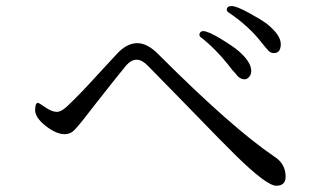

<svg xmlns="http://www.w3.org/2000/svg" viewBox="-20 -713 1040 622"><path d="M93.8 -356.4Q93.8 -379.9 103.5 -379.9Q105.5 -379.9 127 -365.2Q148.4 -350.6 164.1 -350.6Q179.7 -350.6 201.2 -372.1Q243.2 -412.1 297.9 -472.7Q352.5 -532.2 358.4 -538.1Q390.6 -573.2 424.8 -573.2Q458 -573.2 494.1 -536.1Q732.4 -297.9 868.2 -206.1Q905.3 -182.6 905.3 -140.6Q905.3 -111.3 875 -111.3Q843.8 -111.3 743.2 -210Q709 -243.2 592.8 -363.3Q476.6 -482.4 458 -501Q439.5 -519.5 422.9 -519.5Q405.3 -519.5 389.6 -502Q360.4 -466.8 293 -380.9L254.9 -332Q224.6 -293 213.9 -285.6Q203.1 -278.3 189.5 -278.3Q162.1 -278.3 127.9 -305.2Q93.8 -332 93.8 -356.4ZM626 -600.6Q626 -605.5 629.4 -608.9Q632.8 -612.3 637.7 -612.3Q654.3 -612.3 695.8 -586.9Q737.3 -561.5 753.9 -546.9Q793.9 -511.7 793.9 -483.4Q793.9 -471.7 787.1 -463.9Q780.3 -456.1 773.4 -456.1Q755.9 -456.1 744.1 -473.6Q731.4 -486.3 719.7 -502.9Q675.8 -557.6 629.9 -592.8Q626 -595.7 626 -600.6ZM714.8 -681.6Q714.8 -693.4 730.5 -693.4Q746.1 -693.4 787.1 -670.9Q828.1 -648.4 844.7 -635.7Q889.6 -599.6 889.6 -570.3Q889.6 -541 867.2 -541Q855.5 -541 847.7 -550.8Q839.8 -559.6 836.9 -563.5Q834 -566.4 828.1 -574.2Q786.1 -628.9 718.8 -673.8Q714.8 -676.8 714.8 -681.6Z"/></svg>

Font: GenEi Koburi Mincho v6
Style: Regular
Weight: 400
Designer: o_tamon (Modified)
Foundry: o_tamon / Adobe Systems Incorporated
Version: Version 6.1